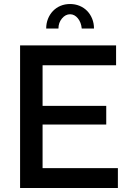

<svg xmlns="http://www.w3.org/2000/svg" viewBox="-20 -936 643 956"><path d="M329 -865Q306 -865 288.5 -844Q271 -823 271 -794H210Q210 -820 219 -842.5Q228 -865 244 -881.5Q260 -898 281.5 -907Q303 -916 329 -916Q354 -916 376 -907Q398 -898 414 -881.5Q430 -865 439 -842.5Q448 -820 448 -794H387Q384 -825 367.5 -845Q351 -865 329 -865ZM567 -99V0H80V-710H558V-611H192V-409H509V-316H192V-99Z"/></svg>

Font: Oxford Sans SemiBold
Style: Regular
Weight: 600
Designer: Matt McInerney, Pablo Impallari, Rodrigo Fuenzalida
Foundry: Matt McInerney, Pablo Impallari, Rodrigo Fuenzalida
Version: Version 3.000g; ttfautohint (v1.5) -l 8 -r 28 -G 28 -x 14 -D